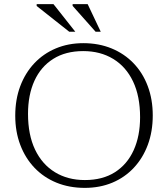

<svg xmlns="http://www.w3.org/2000/svg" viewBox="-20 -902 816 932"><path d="M384.5 -692.5Q459.5 -692.5 521.5 -667Q583.5 -641.5 628.2 -595Q673 -548.5 697.2 -484Q721.5 -419.5 721.5 -341.5Q721.5 -263.5 697.5 -199Q673.5 -134.5 629.5 -87.5Q585.5 -40.5 525 -15.2Q464.5 10 391.5 10Q316.5 10 254.5 -15.2Q192.5 -40.5 147.8 -87.2Q103 -134 78.5 -198.5Q54 -263 54 -340.5Q54 -419 78.2 -483.5Q102.5 -548 146.5 -594.8Q190.5 -641.5 251 -667Q311.5 -692.5 384.5 -692.5ZM392 -28Q478 -28 537.8 -66Q597.5 -104 628.8 -172.8Q660 -241.5 660 -333Q660 -435 625.8 -506.8Q591.5 -578.5 529.2 -616.2Q467 -654 384 -654Q298.5 -654 238.5 -616.2Q178.5 -578.5 147.2 -510Q116 -441.5 116 -349.5Q116 -247.5 150.2 -175.8Q184.5 -104 246.8 -66Q309 -28 392 -28ZM345.5 -748H316L158 -873V-882H239.5ZM469 -748H444L332.5 -873.5V-882H405.5Z"/></svg>

Font: Newsreader Light
Style: Regular
Weight: 300
Designer: Hugues Gentile
Foundry: Production Type
Version: Version 1.003